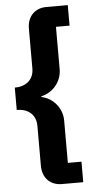

<svg xmlns="http://www.w3.org/2000/svg" viewBox="-60 -796 492 970"><g transform="rotate(-5 186.0 -311.0)"><path d="M213 138H322V34H253V-181C253 -246 205 -298 149 -309V-313C205 -324 253 -376 253 -441V-656H322V-760H213C159 -760 116 -724 116 -659V-457C116 -399 75 -368 19 -368V-255C75 -255 116 -224 116 -166V37C116 102 159 138 213 138Z"/></g></svg>

Font: Braiins Sans
Style: Bold
Weight: 700
Designer: Mike Abbink, Paul van der Laan, Pieter van Rosmalen, Jiri Chlebus, Lubos Buracinsky
Foundry: Bold Monday, Sudetype
Version: Version 1.000;hotconv 1.0.109;makeotfexe 2.5.65596